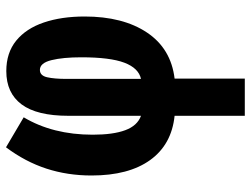

<svg xmlns="http://www.w3.org/2000/svg" viewBox="-118 -478 836 640"><g transform="rotate(-90 300.0 -158.0)"><path d="M234 6Q138 -4 86.5 -75.5Q35 -147 35 -271Q35 -351 58 -421.5Q81 -492 129 -556L229 -497Q171 -400 171 -267Q171 -199 186 -158.5Q201 -118 234 -106V-348Q234 -453 272 -504Q310 -555 383 -555Q444 -555 484.5 -522Q525 -489 545 -430Q565 -371 565 -294Q565 -166 511.5 -86Q458 -6 358 6V240H234ZM357 -106Q393 -114 411 -161.5Q429 -209 429 -305Q429 -366 419.5 -404.5Q410 -443 387 -443Q368 -443 362.5 -419Q357 -395 357 -354Z"/></g></svg>

Font: Noto Sans Mono ExtraBold
Style: Regular
Weight: 800
Designer: Monotype Design Team
Foundry: Monotype Imaging Inc.
Version: Version 2.014